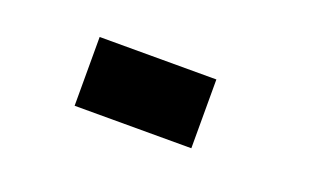

<svg xmlns="http://www.w3.org/2000/svg" viewBox="-33 -464 516 320"><g transform="rotate(20 225.0 -304.0)"><path d="M105 -365H312V-243H105Z"/></g></svg>

Font: League Mono Condensed ExtraBold
Style: Regular
Weight: 800
Width: 1
Designer: Tyler Finck
Foundry: The League of Moveable Type / Tyler Finck
Version: Version 2.210